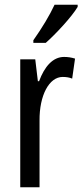

<svg xmlns="http://www.w3.org/2000/svg" viewBox="-20 -852 346 806"><path d="M306 -823V-832H209C188 -787 158 -737 120 -683V-672H172C213 -708 281 -781 306 -823ZM249 -613C202 -613 167 -573 144 -511H139L128 -603H65V-66H146V-346C145 -451 186 -529 243 -529C258 -529 271 -527 283 -522L295 -606C279 -611 264 -613 249 -613Z"/></svg>

Font: Noto Sans Malayalam UI ExtraCondensed
Style: Regular
Weight: 400
Width: 2
Designer: Jelle Bosma - Monotype Design Team
Foundry: Monotype Imaging Inc.
Version: Version 2.104